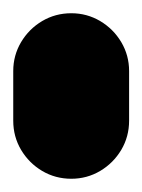

<svg xmlns="http://www.w3.org/2000/svg" viewBox="-20 -270 215 290"><path d="M0 -87.7H175V-162.7H0ZM87.7 -175Q63.7 -175 43.7 -163.2Q23.7 -151.3 11.8 -131.3Q0 -111.3 0 -87.7Q0 -63.7 11.8 -43.7Q23.7 -23.7 43.7 -11.8Q63.7 0 87.7 0Q111.3 0 131.3 -11.8Q151.3 -23.7 163.2 -43.7Q175 -63.7 175 -87.7Q175 -111.3 163.2 -131.3Q151.3 -151.3 131.3 -163.2Q111.3 -175 87.7 -175ZM87.7 -250Q63.7 -250 43.7 -238.2Q23.7 -226.3 11.8 -206.3Q0 -186.3 0 -162.7Q0 -138.7 11.8 -118.7Q23.7 -98.7 43.7 -86.8Q63.7 -75 87.7 -75Q111.3 -75 131.3 -86.8Q151.3 -98.7 163.2 -118.7Q175 -138.7 175 -162.7Q175 -186.3 163.2 -206.3Q151.3 -226.3 131.3 -238.2Q111.3 -250 87.7 -250Z"/></svg>

Font: Wavefont Thin
Style: Regular
Weight: 100
Monospace: yes
Version: Version 3.005;gftools[0.9.33]